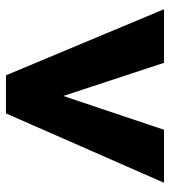

<svg xmlns="http://www.w3.org/2000/svg" viewBox="17 -588 571 645"><g transform="rotate(90 302.5 -265.5)"><path d="M11 -531H191L321.6 -134.4L281.6 -130.8L416 -531H594L361 0H233Z"/></g></svg>

Font: Easer Grotesk Variable
Style: Regular
Weight: 400
Designer: Boardeaser, Bonnie Shaver-Troup, Thomas Jockin
Foundry: Lexend
Version: Version 1.001;Glyphs 3.1.2 (3151)